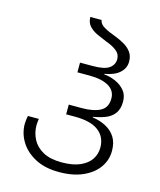

<svg xmlns="http://www.w3.org/2000/svg" viewBox="-115 -843 781 936"><g transform="rotate(15 276.0 -375.0)"><path d="M272 10Q199 10 149.5 -17Q100 -44 75 -85.5Q50 -127 50 -174Q50 -184 51.5 -194.5Q53 -205 55 -215H110Q109 -207 108 -198.5Q107 -190 107 -182Q107 -145 124 -112Q141 -79 177.5 -59Q214 -39 272 -39Q329 -39 365.5 -55.5Q402 -72 419 -98.5Q436 -125 436 -157Q436 -211 396.5 -241Q357 -271 278 -271H233V-320H299Q357 -320 391.5 -338Q426 -356 426 -402Q426 -442 391 -462.5Q356 -483 293 -483H233V-532H297Q357 -532 380.5 -549.5Q404 -567 404 -595Q404 -621 383 -637Q362 -653 331 -664Q306 -674 281 -685.5Q256 -697 240 -714.5Q224 -732 224 -760H281Q283 -740 307.5 -726Q332 -712 366 -700Q390 -691 412.5 -678Q435 -665 449 -646Q463 -627 463 -598Q463 -565 437 -541.5Q411 -518 362 -510V-507Q391 -505 419.5 -492.5Q448 -480 466.5 -458Q485 -436 485 -402Q485 -364 467.5 -341.5Q450 -319 421.5 -308.5Q393 -298 362 -293V-290Q399 -285 429.5 -269Q460 -253 477.5 -225.5Q495 -198 495 -156Q495 -110 468.5 -72.5Q442 -35 392 -12.5Q342 10 272 10Z"/></g></svg>

Font: Noto Sans Georgian Light
Style: Regular
Weight: 300
Version: Version 2.002